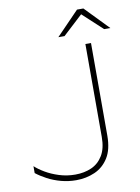

<svg xmlns="http://www.w3.org/2000/svg" viewBox="-96 -938 736 1011"><g transform="rotate(-10 272.0 -432.0)"><path d="M19 -102V-65Q43 -46 76 -28.5Q109 -11 148 -0.5Q187 10 229 10Q282 10 328 -10Q374 -30 402 -74.5Q430 -119 430 -193V-688H400V-191Q400 -130 377 -92Q354 -54 315.5 -37Q277 -20 229 -20Q184 -20 143 -33Q102 -46 70 -65Q38 -84 19 -102ZM388 -874 266 -748H299L405 -846L511 -748H544L422 -874Z"/></g></svg>

Font: Roundo Variable
Style: Regular
Weight: 200
Designer: Shiva Nallaperumal
Foundry: Indian Type Foundry
Version: Version 2.000